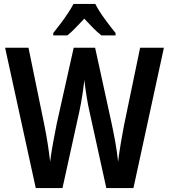

<svg xmlns="http://www.w3.org/2000/svg" viewBox="-20 -957 859 977"><path d="M814 -714 659 0H521L435 -391Q428 -421 421 -464.5Q414 -508 409 -550Q406 -518 399 -473Q392 -428 384 -391L298 0H162L6 -714H125L206 -319Q215 -275 223 -224Q231 -173 235 -134Q241 -182 251 -235.5Q261 -289 269 -329L355 -714H464L548 -329Q557 -288 566.5 -235Q576 -182 581 -134Q586 -177 594.5 -227Q603 -277 611 -319L693 -714ZM465 -937Q482 -903 511.5 -862.5Q541 -822 568 -789V-777H496Q475 -793 453.5 -815Q432 -837 409 -862Q385 -837 363.5 -814.5Q342 -792 323 -777H251V-789Q268 -810 288 -836.5Q308 -863 325.5 -889.5Q343 -916 354 -937Z"/></svg>

Font: Noto Sans Hebrew Condensed SemiBold
Style: Regular
Weight: 600
Width: 3
Designer: Monotype Design Team
Foundry: Monotype Imaging Inc.
Version: Version 2.004; ttfautohint (v1.8.4.7-5d5b)